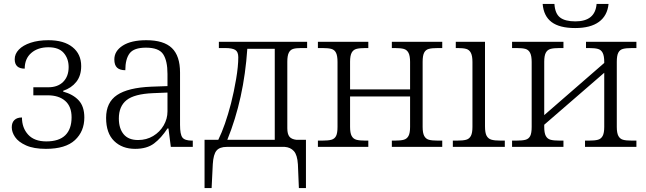

<svg xmlns="http://www.w3.org/2000/svg" viewBox="-20 -749 3292 979"><path d="M40 -100Q40 -124 53.5 -137Q67 -150 92 -150Q92 -97 123.5 -62.5Q155 -28 216 -28Q281 -28 313 -59.5Q345 -91 345 -151Q345 -206 312.5 -234.5Q280 -263 223 -263H150V-304H226Q275 -304 302.5 -332Q330 -360 330 -407Q330 -450 305 -479Q280 -508 227 -508Q173 -508 139.5 -479Q106 -450 106 -399Q55 -399 55 -447Q55 -474 76 -496Q97 -518 136 -531Q175 -544 227 -544Q306 -544 350 -508.5Q394 -473 394 -412Q394 -363 369 -331.5Q344 -300 302 -286V-282Q353 -268 381.5 -237Q410 -206 410 -150Q410 -79 362 -34.5Q314 10 214 10Q152 10 113 -7.5Q74 -25 57 -50Q40 -75 40 -100Z M521 -148Q521 -227 577 -264.5Q633 -302 751 -307L834 -310V-372Q834 -439 812 -472.5Q790 -506 724 -506Q663 -506 641 -477Q619 -448 619 -391Q591 -391 577 -404Q563 -417 563 -446Q563 -489 606 -516.5Q649 -544 726 -544Q815 -544 856.5 -504Q898 -464 898 -379V-112Q898 -64 910 -48Q922 -32 959 -32H963V0H851L839 -94H834Q802 -45 765.5 -17.5Q729 10 669 10Q603 10 562 -30Q521 -70 521 -148ZM834 -181V-277L760 -274Q665 -270 625.5 -238.5Q586 -207 586 -145Q586 -94 610.5 -64.5Q635 -35 684 -35Q727 -35 761 -55.5Q795 -76 814.5 -109.5Q834 -143 834 -181Z M1023 -36H1093Q1128 -107 1158 -222Q1173 -281 1184 -346Q1195 -411 1195 -457Q1195 -485 1179.5 -494.5Q1164 -504 1128 -504H1096V-536H1546V-504H1515Q1489 -504 1474.5 -499.5Q1460 -495 1452.5 -480Q1445 -465 1445 -434V-95Q1445 -66 1455.5 -52.5Q1466 -39 1492 -36H1540V210H1504L1499 89Q1496 41 1478.5 21.5Q1461 2 1432 0H1136Q1100 0 1084 19Q1068 38 1065 88L1059 210H1023ZM1381 -36V-500H1241Q1224 -245 1139 -36Z M1601 -32H1622Q1654 -32 1670 -36.5Q1686 -41 1693.5 -55.5Q1701 -70 1701 -102V-433Q1701 -464 1693.5 -479.5Q1686 -495 1670 -499.5Q1654 -504 1625 -504H1601V-536H1858V-504H1843Q1813 -504 1797 -499.5Q1781 -495 1773 -480Q1765 -465 1765 -434V-293H2071V-433Q2071 -464 2063 -479.5Q2055 -495 2039 -499.5Q2023 -504 1993 -504H1978V-536H2235V-504H2213Q2182 -504 2166 -499.5Q2150 -495 2142.5 -480Q2135 -465 2135 -434V-102Q2135 -71 2143 -56Q2151 -41 2166.5 -36.5Q2182 -32 2213 -32H2235V0H1978V-32H1992Q2023 -32 2039 -36.5Q2055 -41 2063 -56Q2071 -71 2071 -102V-257H1765V-102Q1765 -71 1773 -56Q1781 -41 1797 -36.5Q1813 -32 1843 -32H1858V0H1601Z M2289 -32H2309Q2341 -32 2357 -36.5Q2373 -41 2381 -56Q2389 -71 2389 -102V-433Q2389 -464 2381 -479.5Q2373 -495 2357.5 -499.5Q2342 -504 2314 -504H2304V-536H2453V-105Q2453 -72 2461 -57Q2469 -42 2485 -37Q2501 -32 2534 -32H2554V0H2289Z M2591 -32H2612Q2644 -32 2660 -36.5Q2676 -41 2683.5 -55.5Q2691 -70 2691 -102V-433Q2691 -464 2683 -479.5Q2675 -495 2659.5 -499.5Q2644 -504 2614 -504H2591V-536H2853V-504H2832Q2803 -504 2787 -499.5Q2771 -495 2763 -480Q2755 -465 2755 -434V-162L3061 -428V-433Q3061 -464 3053 -479.5Q3045 -495 3029 -499.5Q3013 -504 2983 -504H2968V-536H3225V-504H3203Q3172 -504 3156 -499.5Q3140 -495 3132.5 -480Q3125 -465 3125 -434V-102Q3125 -71 3133 -56Q3141 -41 3156.5 -36.5Q3172 -32 3203 -32H3225V0H2963V-32H2982Q3013 -32 3029 -36.5Q3045 -41 3053 -56Q3061 -71 3061 -102V-378L2755 -113V-102Q2755 -71 2763 -56Q2771 -41 2787 -36.5Q2803 -32 2834 -32H2853V0H2591ZM2747 -729H2807Q2810 -680 2835.5 -660Q2861 -640 2914 -640Q3015 -640 3022 -729H3083Q3077 -669 3034 -637.5Q2991 -606 2913 -606Q2833 -606 2792.5 -636.5Q2752 -667 2747 -729Z"/></svg>

Font: Noto Serif Light
Style: Regular
Weight: 300
Designer: Monotype Design Team
Foundry: Monotype Imaging Inc.
Version: Version 1.001